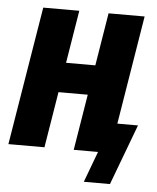

<svg xmlns="http://www.w3.org/2000/svg" viewBox="-49 -572 598 732"><g transform="rotate(5 250.0 -206.0)"><path d="M299 118 343 0H250L285 -214H173L138 0H0L87 -530H225L192 -328H304L337 -530H475L407 -114H486L399 118Z"/></g></svg>

Font: Iosevka Curly Heavy Oblique
Style: Regular
Weight: 900
Italic angle: -9°
Monospace: yes
Designer: Belleve Invis
Foundry: Belleve Invis
Version: Version 11.1.0; ttfautohint (v1.8.3)